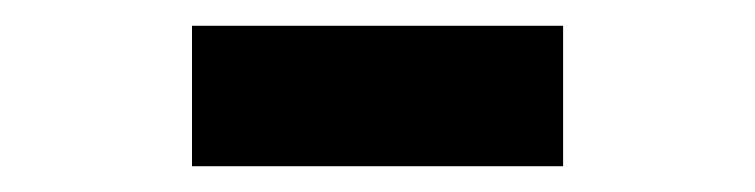

<svg xmlns="http://www.w3.org/2000/svg" viewBox="-20 -784 586 149"><path d="M129 -764H417V-655H129Z"/></svg>

Font: BLUETTI 2.0
Style: Bold
Weight: 700
Designer: Stijn de Vries
Foundry: tokotype
Version: Version 2.005;October 31, 2023;FontCreator 14.0.0.2814 64-bi